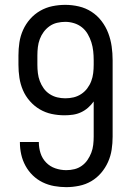

<svg xmlns="http://www.w3.org/2000/svg" viewBox="-20 -763 540 791"><path d="M253 8Q228 8 203 3.5Q178 -1 155.5 -12Q133 -23 115 -40.5Q97 -58 85 -80Q73 -102 67.5 -126.5Q62 -151 62 -176Q62 -176 62 -176.5Q62 -177 62 -178H140Q140 -178 140 -177.5Q140 -177 140 -177Q140 -154 147 -132Q154 -110 170 -93.5Q186 -77 208 -69.5Q230 -62 253 -62Q270 -62 286.5 -66Q303 -70 317 -80Q331 -90 340.5 -104Q350 -118 356 -133.5Q362 -149 364 -166Q366 -183 366 -200V-345Q356 -331 343 -319.5Q330 -308 314 -300.5Q298 -293 280.5 -290.5Q263 -288 246 -288Q219 -288 193 -293.5Q167 -299 144 -312.5Q121 -326 103 -346.5Q85 -367 74.5 -391.5Q64 -416 60 -442.5Q56 -469 56 -496V-535Q56 -562 60 -588.5Q64 -615 75 -639.5Q86 -664 104 -684.5Q122 -705 145.5 -718.5Q169 -732 195.5 -737.5Q222 -743 249 -743Q277 -743 305 -736.5Q333 -730 357 -714.5Q381 -699 398.5 -676Q416 -653 426 -626.5Q436 -600 440 -572Q444 -544 444 -515V-200Q444 -173 440 -146.5Q436 -120 425 -95.5Q414 -71 396.5 -50.5Q379 -30 356 -16.5Q333 -3 306 2.5Q279 8 253 8ZM249 -358Q267 -358 283.5 -362Q300 -366 314.5 -375.5Q329 -385 339.5 -399Q350 -413 356 -429Q362 -445 364 -462Q366 -479 366 -496V-515Q366 -534 364 -552.5Q362 -571 356.5 -588.5Q351 -606 341.5 -622.5Q332 -639 317.5 -650.5Q303 -662 285 -667.5Q267 -673 249 -673Q232 -673 215 -669Q198 -665 184 -655Q170 -645 160 -631.5Q150 -618 144 -602Q138 -586 136 -569Q134 -552 134 -535V-496Q134 -479 136 -462Q138 -445 144 -429Q150 -413 160 -399Q170 -385 184.5 -375.5Q199 -366 215.5 -362Q232 -358 249 -358Z"/></svg>

Font: iosevka_custom_sans_ss08
Style: Regular
Weight: 400
Designer: Belleve Invis
Foundry: Belleve Invis
Version: Version 10.3.0; ttfautohint (v1.8.3)